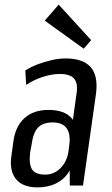

<svg xmlns="http://www.w3.org/2000/svg" viewBox="-20 -800 481 828"><path d="M280 -180 310 -396Q317 -441 299.5 -461Q282 -481 238 -481Q204 -481 165 -468.5Q126 -456 93 -434L89 -496Q114 -512 143.5 -523Q173 -534 204 -541Q235 -548 262 -548Q339 -548 371.5 -510Q404 -472 394 -396L338 0H281ZM141 8Q78 8 49 -27.5Q20 -63 29 -127L38 -192Q47 -256 86 -291Q125 -326 189 -326Q256 -326 287.5 -292Q319 -258 310 -193L301 -128Q292 -63 250 -27.5Q208 8 141 8ZM175 -47Q213 -47 240.5 -74.5Q268 -102 275 -145L279 -176Q285 -223 267 -247.5Q249 -272 208 -272Q165 -272 144 -250Q123 -228 116 -175L110 -143Q104 -91 118.5 -69Q133 -47 175 -47ZM373 -627 341 -590 173 -711 233 -780Z"/></svg>

Font: Pathway Extreme Condensed
Style: Italic
Weight: 400
Width: 3
Italic angle: -8°
Version: Version 1.001;gftools[0.9.26]